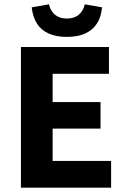

<svg xmlns="http://www.w3.org/2000/svg" viewBox="-20 -870 588 890"><path d="M77 0V-652H485V-528H224V-397H446V-274H224V-124H495V0ZM290 -699Q240 -699 205.5 -714.5Q171 -730 151.5 -760.5Q132 -791 127 -836L207 -850Q214 -819 235 -801.5Q256 -784 290 -784Q324 -784 345 -801.5Q366 -819 373 -850L453 -836Q449 -791 429 -760.5Q409 -730 374.5 -714.5Q340 -699 290 -699Z"/></svg>

Font: Source Sans 3
Style: Bold
Weight: 700
Designer: Paul D. Hunt
Foundry: Adobe
Version: Version 3.052;hotconv 1.1.0;makeotfexe 2.6.0